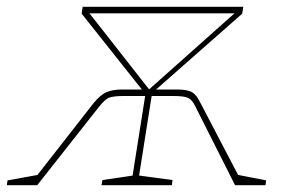

<svg xmlns="http://www.w3.org/2000/svg" viewBox="-73 -542 826 562"><path d="M-53 0 -51 -14 43 -31 32 -24 200 -239Q221 -265 239.5 -272.5Q258 -280 283 -280H349L347 -274L166 -502L169 -522H639L636 -502L377 -274L376 -280H445Q477 -280 490 -271.5Q503 -263 512 -244L627 -24L619 -31L706 -14L704 0H615L499 -230Q490 -249 478.5 -255Q467 -261 435 -261H364L372 -268L333 -21L328 -29L432 -15L430 0H224L227 -15L322 -29L314 -21L353 -268L358 -261H288Q263 -261 249 -257Q235 -253 215 -227L36 0ZM354 -272 619 -508 621 -503H181L185 -508L370 -272Z"/></svg>

Font: Bitter Thin
Style: Italic
Weight: 100
Italic angle: -9°
Designer: Sol Matas, and Bitter project Authors
Foundry: Sol Matas
Version: Version 2.002